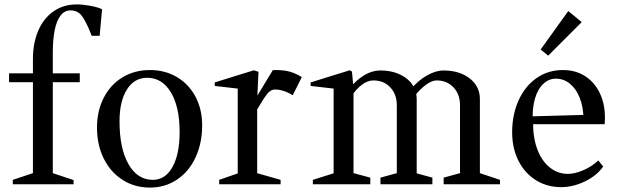

<svg xmlns="http://www.w3.org/2000/svg" viewBox="-20 -834 2803 869"><path d="M38 -20 146 -56 129 -32V-480L147 -462H21V-502H147L129 -484V-566Q129 -639 153 -695Q177 -751 222 -782.5Q267 -814 328 -814Q354 -814 387.5 -808Q421 -802 440 -793L442 -792L431 -672H395L391 -682Q371 -733 352 -760Q333 -787 299 -787Q272 -787 254 -763.5Q236 -740 227.5 -697.5Q219 -655 219 -598V-484L201 -502H341V-462H201L219 -480V-32L202 -56L313 -19V0H38Z M419 -257Q419 -332 449.5 -391.5Q480 -451 534.5 -484Q589 -517 659 -517Q727 -517 781 -485Q835 -453 865 -396Q895 -339 895 -267Q895 -186 865 -121.5Q835 -57 781 -21Q727 15 659 15Q589 15 534.5 -20Q480 -55 449.5 -116.5Q419 -178 419 -257ZM793 -236Q793 -350 753.5 -416Q714 -482 646 -482Q588 -482 554.5 -429Q521 -376 521 -285Q521 -162 561.5 -91Q602 -20 672 -20Q728 -20 760.5 -78Q793 -136 793 -236Z M972 -20 1073 -55 1056 -32V-451L1074 -431L952 -445V-461L1129 -516L1150 -509L1144 -382L1135 -385L1215 -517Q1240 -518 1264 -515Q1288 -512 1308.5 -504Q1329 -496 1346 -485L1305 -403L1291 -411Q1274 -420 1257 -424.5Q1240 -429 1225 -429Q1206 -429 1191 -411Q1176 -393 1147 -344Q1140 -332 1133 -319L1144 -355V-32L1127 -55L1250 -20V0H972Z M1396 -20 1507 -55 1490 -32V-451L1508 -431L1386 -445V-461L1563 -516L1573 -510L1580 -434L1570 -443Q1597 -475 1631 -495Q1665 -515 1701 -515Q1757 -515 1798 -493Q1839 -471 1856 -434L1842 -433Q1873 -470 1912.5 -492.5Q1952 -515 1987 -515Q2060 -515 2106 -479Q2152 -443 2152 -386V-32L2135 -56L2243 -20V0H1988V-30L2079 -55L2062 -32V-358Q2062 -407 2032.5 -438.5Q2003 -470 1956 -470Q1935 -470 1907.5 -450Q1880 -430 1854 -396L1863 -420Q1864 -414 1864 -408Q1866 -394 1866 -386V-31L1849 -54L1937 -30V0H1702V-30L1793 -55L1776 -32V-358Q1776 -407 1746.5 -438.5Q1717 -470 1670 -470Q1644 -470 1618 -450.5Q1592 -431 1573 -401L1580 -425V-32L1563 -55L1656 -30V0H1396Z M2298 -235Q2298 -316 2327.5 -380.5Q2357 -445 2409 -481Q2461 -517 2528 -517Q2585 -517 2628 -489.5Q2671 -462 2694.5 -413Q2718 -364 2718 -301Q2718 -282 2717 -272H2375L2393 -288Q2391 -218 2410 -163.5Q2429 -109 2466 -78Q2503 -47 2550 -47Q2582 -47 2621 -64Q2660 -81 2688 -108L2710 -80Q2681 -39 2627.5 -13Q2574 13 2520 13Q2456 13 2405.5 -18.5Q2355 -50 2326.5 -106.5Q2298 -163 2298 -235ZM2373 -307 2625 -314 2621 -297Q2620 -351 2603.5 -392Q2587 -433 2559 -455.5Q2531 -478 2496 -478Q2464 -478 2439 -454.5Q2414 -431 2401.5 -388.5Q2389 -346 2391 -291ZM2427 -610 2552 -784 2613 -734 2461 -582Z"/></svg>

Font: Wittgenstein
Style: Regular
Weight: 400
Designer: Jörg Drees
Foundry: Jörg Drees
Version: Version 1.003;Glyphs 3.1.2 (3151)